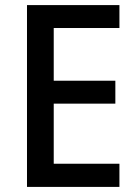

<svg xmlns="http://www.w3.org/2000/svg" viewBox="-20 -734 543 754"><path d="M449 0H86V-714H449V-624H191V-417H433V-327H191V-91H449Z"/></svg>

Font: Noto Sans Ethiopic SemiCondensed Medium
Style: Regular
Weight: 500
Width: 4
Designer: Monotype Design Team
Foundry: Monotype Imaging Inc.
Version: Version 2.102; ttfautohint (v1.8.4.7-5d5b)